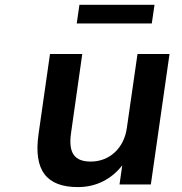

<svg xmlns="http://www.w3.org/2000/svg" viewBox="-20 -762 752 793"><path d="M301.8 10.7C377.4 10.7 440.4 -22 484.9 -79.1L473.6 0H603L680.2 -539.1H547.9L503.9 -233.4C492.2 -148.9 431.2 -94.7 355 -94.7C289.6 -94.7 261.2 -127.9 273.4 -212.4L319.8 -539.1H186.5L139.2 -208.5C117.7 -58.1 172.4 10.7 301.8 10.7ZM606.9 -665 618.2 -742.2H308.1L296.9 -665Z"/></svg>

Font: Winston SemiBold
Style: Italic
Weight: 600
Italic angle: -8.13011°
Designer: Vernon Adams, Kim Jin-seong, David Berlow, Cristiano Sobral
Foundry: The Winston Project Authors
Version: Version 3.004